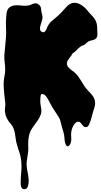

<svg xmlns="http://www.w3.org/2000/svg" viewBox="-20 -766 721 1372"><path d="M17 -268Q17 -294 13.5 -319Q10 -344 11 -370Q13 -403 17 -436.5Q21 -470 23 -503Q25 -538 23 -572.5Q21 -607 24 -642Q25 -656 26.5 -668.5Q28 -681 32 -691.5Q36 -702 44 -710Q52 -718 66 -723Q80 -728 94 -728.5Q108 -729 121.5 -727.5Q135 -726 148.5 -725Q162 -724 177 -726Q189 -727 199 -732Q209 -737 219 -740Q229 -743 239 -742Q249 -741 260 -731Q271 -720 272 -711.5Q273 -703 275 -688Q277 -674 281 -661.5Q285 -649 283 -632Q281 -622 276.5 -608.5Q272 -595 268.5 -581.5Q265 -568 266 -556.5Q267 -545 278 -539Q288 -533 295 -536.5Q302 -540 307 -548Q312 -556 315.5 -566Q319 -576 324 -584Q328 -591 333 -598Q338 -605 343 -610Q364 -628 384 -644.5Q404 -661 423 -682Q439 -699 456 -718Q473 -737 496 -744Q512 -748 528 -744.5Q544 -741 558.5 -732Q573 -723 585.5 -711.5Q598 -700 607 -688Q615 -677 624 -668Q633 -659 642 -649Q661 -628 668 -607.5Q675 -587 675 -558Q675 -544 676 -524Q677 -504 667 -492Q659 -483 646 -480.5Q633 -478 622 -474Q611 -471 603 -463Q595 -455 587 -449Q578 -443 569 -440Q560 -437 551 -430Q537 -419 522 -402Q515 -395 504.5 -388.5Q494 -382 492 -372Q490 -370 486 -364Q480 -356 472 -345.5Q464 -335 460 -325Q456 -314 459.5 -302Q463 -290 471 -282Q480 -273 490 -265.5Q500 -258 511 -250Q525 -238 536 -223.5Q547 -209 557 -193Q567 -177 576.5 -161Q586 -145 598 -131Q605 -122 614.5 -112.5Q624 -103 632.5 -93.5Q641 -84 647.5 -73Q654 -62 657 -50Q663 -24 655.5 -1.5Q648 21 642 44L634 74Q630 89 625 103Q622 110 619 118Q616 126 611.5 132.5Q607 139 600 141.5Q593 144 583 140Q576 137 571 130L561 117Q556 111 549.5 106.5Q543 102 534 104Q525 106 517 114.5Q509 123 503 134.5Q497 146 493.5 157.5Q490 169 489 177Q487 196 489 215.5Q491 235 486 253Q479 274 467 279Q455 284 447 259Q442 246 441.5 231.5Q441 217 439 204Q437 190 433 176.5Q429 163 425 150Q418 126 413 104Q408 82 394 62Q378 38 362 13Q346 -12 332 -40Q328 -48 322.5 -58Q317 -68 310.5 -76.5Q304 -85 296 -90Q288 -95 278 -94Q273 -94 271 -85.5Q269 -77 268.5 -66.5Q268 -56 268 -47V-34Q268 -32 268.5 -29.5Q269 -27 269 -25Q272 -4 275 15.5Q278 35 270 56Q261 79 247 98.5Q233 118 219 137Q193 172 186.5 206.5Q180 241 182 285Q183 303 181 320Q179 337 176 354Q173 371 171 387.5Q169 404 171 422Q172 439 175.5 455Q179 471 181.5 487Q184 503 185 519.5Q186 536 182 554Q179 568 174.5 576Q170 584 156 586Q146 587 140.5 582.5Q135 578 132 571Q129 564 128.5 555Q128 546 128 537Q128 499 132 462.5Q136 426 132 388Q129 353 118.5 323Q108 293 100 263Q94 243 92 223.5Q90 204 86.5 186Q83 168 76.5 151Q70 134 56 118Q36 96 25.5 71.5Q15 47 15 17Q15 6 17 -5Q19 -16 18 -27Q16 -41 15 -53.5Q14 -66 12 -80Q9 -107 7 -133.5Q5 -160 7 -187Q9 -208 13 -227Q17 -246 17 -268Z"/></svg>

Font: Double Feature
Style: Regular
Weight: 400
Designer: David Shetterly
Foundry: David Shetterly
Version: Version 2.100 1997 initial release